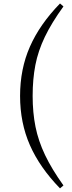

<svg xmlns="http://www.w3.org/2000/svg" viewBox="-20 -839 404 1074"><path d="M162.6 -302.4Q162.6 -209.2 178.6 -129.7Q194.6 -50.3 232.1 28.3Q269.6 107 334.9 198.3L315.7 214.7Q202.5 98.3 147.4 -26.8Q92.3 -151.8 92.3 -302.4Q92.3 -453.1 147.4 -578.1Q202.5 -703.2 315.7 -819.5L334.9 -803Q268.7 -711.5 230.9 -632.8Q193.1 -554 177.8 -474.9Q162.6 -395.8 162.6 -302.4Z"/></svg>

Font: Noto Serif HK
Style: Regular
Weight: 200
Designer: Ryoko NISHIZUKA 西塚涼子 (kana & ideographs); Frank Grießhammer (Latin, Greek & Cyrillic); Wenlong ZHANG 张文龙 (bopomofo); San
Foundry: Adobe
Version: Version 2.001;hotconv 1.1.0;makeotfexe 2.6.0